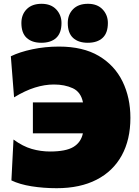

<svg xmlns="http://www.w3.org/2000/svg" viewBox="-20 -974 730 1010"><path d="M278 16Q209 16 146.2 6Q83.5 -4 40 -25L51 -240Q100 -204 147.2 -190.5Q194.5 -177 243 -177Q326.5 -177 366.2 -201Q406 -225 416 -272.5H153V-435.5H416.5Q405.5 -490 363 -509.8Q320.5 -529.5 263.5 -529.5Q215.5 -529.5 164 -513.5Q112.5 -497.5 54 -462L37 -678Q83 -700.5 150.2 -714.8Q217.5 -729 290 -729Q416.5 -729 499.8 -679.8Q583 -630.5 624.5 -545.5Q666 -460.5 666 -354Q666 -239.5 620.5 -156.5Q575 -73.5 488.2 -28.8Q401.5 16 278 16ZM441.5 -749Q392 -749 364.2 -774.8Q336.5 -800.5 336.5 -853Q336.5 -897.5 364.5 -925.8Q392.5 -954 442.5 -954Q492 -954 519.8 -924.5Q547.5 -895 547.5 -853Q547.5 -800.5 519.8 -774.8Q492 -749 441.5 -749ZM197.5 -749Q148 -749 120.2 -774.8Q92.5 -800.5 92.5 -853Q92.5 -897.5 120.5 -925.8Q148.5 -954 198.5 -954Q248 -954 275.8 -924.5Q303.5 -895 303.5 -853Q303.5 -800.5 275.8 -774.8Q248 -749 197.5 -749Z"/></svg>

Font: Commissioner Black
Style: Regular
Weight: 900
Designer: Kostas Bartsokas
Foundry: Kostas Bartsokas
Version: Version 1.000; ttfautohint (v1.8.3)